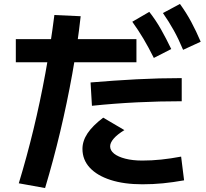

<svg xmlns="http://www.w3.org/2000/svg" viewBox="-20 -875 1040 971"><path d="M75 52Q116 -83 149.5 -221.5Q183 -360 209.5 -504.5Q236 -649 255 -799L388 -793Q372 -648 345.5 -501Q319 -354 284.5 -209Q250 -64 208 76ZM700 57Q607 57 539 35Q471 13 434 -27Q397 -67 397 -122Q397 -162 422.5 -200.5Q448 -239 502 -280L609 -217Q573 -195 555 -174Q537 -153 537 -135Q537 -114 557 -98Q577 -82 614 -72.5Q651 -63 700 -63Q747 -63 795 -68Q843 -73 896 -83L911 37Q855 47 804.5 52Q754 57 700 57ZM60 -560V-677H670V-560ZM438 -458Q556 -468 670.5 -474Q785 -480 899 -480V-363Q787 -363 674 -357.5Q561 -352 445 -340ZM758 -582Q731 -636 705.5 -679Q680 -722 649 -765L735 -815Q768 -773 794 -727Q820 -681 846 -627ZM906 -623Q883 -678 858.5 -722Q834 -766 804 -809L890 -855Q922 -811 947 -764.5Q972 -718 995 -664Z"/></svg>

Font: M PLUS 1 Thin
Style: Bold
Weight: 700
Version: Version 1.001